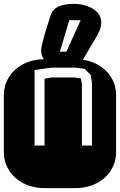

<svg xmlns="http://www.w3.org/2000/svg" viewBox="-22 -976 622 996"><path d="M213.9 0Q147.9 0 99.6 -25.1Q51.3 -50.3 24.7 -92.8Q-2 -135.3 -2 -186V-482.9Q-2 -534.2 24.7 -576.4Q51.3 -618.7 99.6 -643.8Q147.9 -668.9 213.9 -668.9H364.3Q430.2 -668.9 478.8 -643.8Q527.3 -618.7 553.7 -576.4Q580.1 -534.2 580.1 -482.9V-186Q580.1 -135.3 553.7 -92.8Q527.3 -50.3 478.8 -25.1Q430.2 0 364.3 0ZM157.2 -221.2H209V-567.9L247.1 -574.2H364.3L397.9 -568.8L402.8 -540V-221.2H455.1V-546.9L448.2 -587.9L417 -619.1L367.2 -625H245.1L157.2 -612.8ZM250.5 -631.3Q228 -641.1 209.7 -663.1Q191.4 -685.1 191.4 -714.4Q191.4 -721.2 194.6 -738.3Q197.8 -755.4 208.7 -793.5Q219.7 -831.5 242.2 -900.9Q253.9 -931.6 285.9 -943.8Q317.9 -956.1 359.4 -956.1Q396 -956.1 429 -944.8Q461.9 -933.6 482.7 -911.9Q503.4 -890.1 503.4 -857.9Q503.4 -828.6 482.4 -793L405.3 -661.1Q399.4 -651.4 394.5 -644Q389.6 -636.7 384.3 -631.3ZM288.6 -708H322.3L396.5 -871.1H337.4Z"/></svg>

Font: Monofett
Style: Regular
Weight: 400
Designer: Vernon Adams
Foundry: Vernon Adams
Version: Version 1.100; ttfautohint (v1.8.4.7-5d5b);gftools[0.9.28]